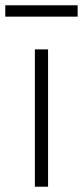

<svg xmlns="http://www.w3.org/2000/svg" viewBox="-57 -707 314 727"><path d="M75 0V-520H125V0ZM-37 -644V-687H237V-644Z"/></svg>

Font: Mach ExtraLight
Style: Regular
Weight: 250
Version: Version 1.002